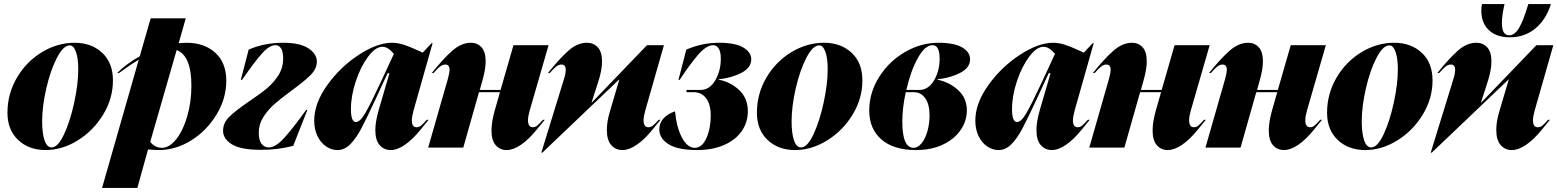

<svg xmlns="http://www.w3.org/2000/svg" viewBox="-20 -732 7722 952"><path d="M206 12Q123 12 70 -38Q17 -88 17 -173Q17 -267 64 -347Q111 -427 188 -473.5Q265 -520 350 -520Q433 -520 486.5 -470.5Q540 -421 540 -333Q540 -244 492 -164.5Q444 -85 366.5 -36.5Q289 12 206 12ZM236 -1Q267 -1 297.5 -66Q328 -131 348 -223.5Q368 -316 368 -389Q368 -443 356.5 -475Q345 -507 326 -507Q294 -507 262 -445Q230 -383 209.5 -293.5Q189 -204 189 -130Q189 -71 201 -36Q213 -1 236 -1Z M901 -641 866 -518Q892 -520 904 -520Q993 -520 1047.5 -470.5Q1102 -421 1102 -332Q1102 -244 1054 -164.5Q1006 -85 929 -36.5Q852 12 768 12Q749 12 714 9L661 200H486L668 -436Q629 -413 570 -370H561Q607 -416 673 -453L727 -641ZM782 1Q820 1 854 -42Q888 -85 908.5 -156Q929 -227 929 -307Q929 -455 856 -484L725 -29Q735 -15 750 -7Q765 1 782 1Z M1216 -230Q1270 -266 1303.5 -294Q1337 -322 1360.5 -359Q1384 -396 1384 -442Q1384 -476 1373.5 -492Q1363 -508 1347 -508Q1316 -508 1280.5 -468.5Q1245 -429 1192 -353L1180 -336H1174L1213 -486Q1291 -520 1384 -520Q1467 -520 1509 -492.5Q1551 -465 1551 -427Q1551 -391 1520 -360Q1489 -329 1426 -283Q1373 -244 1341 -216Q1309 -188 1286 -152Q1263 -116 1263 -74Q1263 -38 1276.5 -19.5Q1290 -1 1313 -1Q1347 -1 1390.5 -49.5Q1434 -98 1498 -187H1504L1434 -9Q1359 11 1275 11Q1175 11 1130.5 -16Q1086 -43 1086 -84Q1086 -123 1118 -154Q1150 -185 1216 -230Z M1869 -327 1933 -465Q1904 -500 1876 -500Q1842 -500 1805.5 -451.5Q1769 -403 1744.5 -330Q1720 -257 1720 -190Q1720 -127 1745 -127Q1765 -127 1790.5 -170Q1816 -213 1869 -327ZM1923 -520Q1952 -520 1981 -510.5Q2010 -501 2038.5 -488Q2067 -475 2076 -471L2120 -518H2125L2031 -186Q2022 -153 2022 -135Q2022 -101 2046 -101Q2058 -101 2068.5 -110Q2079 -119 2096 -138H2105Q2099 -130 2062 -85Q2025 -40 1987.5 -14Q1950 12 1917 12Q1884 12 1862.5 -12.5Q1841 -37 1841 -87Q1841 -127 1857 -184L1911 -369H1902L1880 -322Q1846 -248 1843 -242Q1797 -143 1771 -94Q1745 -45 1716.5 -16.5Q1688 12 1653 12Q1624 12 1597.5 -5.5Q1571 -23 1554.5 -56.5Q1538 -90 1538 -134Q1538 -220 1603 -310.5Q1668 -401 1759.5 -460.5Q1851 -520 1923 -520Z M2209 -386Q2209 -412 2188 -412Q2174 -412 2161 -401.5Q2148 -391 2130 -370H2121Q2176 -439 2221.5 -479.5Q2267 -520 2315 -520Q2347 -520 2367.5 -497.5Q2388 -475 2388 -428Q2388 -388 2372 -333L2359 -286H2462L2526 -508H2700L2607 -186Q2598 -155 2598 -136Q2598 -101 2622 -101Q2634 -101 2644.5 -110Q2655 -119 2672 -138H2681Q2675 -131 2638 -85.5Q2601 -40 2563 -14Q2525 12 2492 12Q2459 12 2438 -12Q2417 -36 2417 -85Q2417 -127 2433 -184L2459 -275H2355L2277 0H2103L2201 -342Q2209 -372 2209 -386Z M2890 -520Q2923 -520 2944 -497.5Q2965 -475 2965 -428Q2965 -384 2947 -329L2913 -223H2914L3188 -508H3272L3180 -186Q3171 -155 3171 -136Q3171 -101 3195 -101Q3208 -101 3218.5 -110Q3229 -119 3246 -138H3255Q3249 -131 3212 -85.5Q3175 -40 3137 -14Q3099 12 3066 12Q3032 12 3010.5 -13Q2989 -38 2989 -87Q2989 -130 3004 -179L3051 -338H3050L2669 25H2664L2777 -342Q2785 -367 2785 -386Q2785 -412 2764 -412Q2750 -412 2737 -401.5Q2724 -391 2706 -370H2697Q2752 -439 2797 -479.5Q2842 -520 2890 -520Z M3327 -180Q3335 -98 3362 -48.5Q3389 1 3425 1Q3461 1 3482.5 -47Q3504 -95 3504 -159Q3504 -215 3481 -245Q3458 -275 3419 -275H3384V-286H3453Q3498 -286 3526 -333Q3554 -380 3554 -441Q3554 -475 3543.5 -491.5Q3533 -508 3516 -508Q3483 -508 3442 -461Q3401 -414 3350 -336H3344L3383 -486Q3461 -520 3546 -520Q3626 -520 3665.5 -496.5Q3705 -473 3705 -438Q3705 -396 3655.5 -370.5Q3606 -345 3543 -339V-337Q3602 -326 3645 -285.5Q3688 -245 3688 -181Q3688 -125 3657.5 -81.5Q3627 -38 3570 -13Q3513 12 3437 12Q3341 12 3295 -17Q3249 -46 3249 -91Q3249 -122 3270 -145Q3291 -168 3327 -180Z M3922 12Q3839 12 3786 -38Q3733 -88 3733 -173Q3733 -267 3780 -347Q3827 -427 3904 -473.5Q3981 -520 4066 -520Q4149 -520 4202.5 -470.5Q4256 -421 4256 -333Q4256 -244 4208 -164.5Q4160 -85 4082.5 -36.5Q4005 12 3922 12ZM3952 -1Q3983 -1 4013.5 -66Q4044 -131 4064 -223.5Q4084 -316 4084 -389Q4084 -443 4072.5 -475Q4061 -507 4042 -507Q4010 -507 3978 -445Q3946 -383 3925.5 -293.5Q3905 -204 3905 -130Q3905 -71 3917 -36Q3929 -1 3952 -1Z M4633 -520Q4711 -520 4750.5 -497Q4790 -474 4790 -438Q4790 -396 4740.5 -370.5Q4691 -345 4628 -339V-337Q4687 -325 4730.5 -285.5Q4774 -246 4774 -185Q4774 -132 4743 -87Q4712 -42 4655 -15Q4598 12 4522 12Q4411 12 4350.5 -40.5Q4290 -93 4290 -184Q4290 -272 4338.5 -349.5Q4387 -427 4466.5 -473.5Q4546 -520 4633 -520ZM4510 1Q4531 1 4549.5 -21.5Q4568 -44 4578.5 -81.5Q4589 -119 4589 -160Q4589 -215 4567.5 -245Q4546 -275 4511 -275H4471Q4454 -196 4454 -129Q4454 1 4510 1ZM4538 -286Q4583 -286 4611 -333Q4639 -380 4639 -441Q4639 -508 4604 -508Q4566 -508 4530.5 -443.5Q4495 -379 4474 -286Z M5147 -327 5211 -465Q5182 -500 5154 -500Q5120 -500 5083.5 -451.5Q5047 -403 5022.5 -330Q4998 -257 4998 -190Q4998 -127 5023 -127Q5043 -127 5068.5 -170Q5094 -213 5147 -327ZM5201 -520Q5230 -520 5259 -510.5Q5288 -501 5316.5 -488Q5345 -475 5354 -471L5398 -518H5403L5309 -186Q5300 -153 5300 -135Q5300 -101 5324 -101Q5336 -101 5346.5 -110Q5357 -119 5374 -138H5383Q5377 -130 5340 -85Q5303 -40 5265.5 -14Q5228 12 5195 12Q5162 12 5140.5 -12.5Q5119 -37 5119 -87Q5119 -127 5135 -184L5189 -369H5180L5158 -322Q5124 -248 5121 -242Q5075 -143 5049 -94Q5023 -45 4994.5 -16.5Q4966 12 4931 12Q4902 12 4875.5 -5.5Q4849 -23 4832.5 -56.5Q4816 -90 4816 -134Q4816 -220 4881 -310.5Q4946 -401 5037.5 -460.5Q5129 -520 5201 -520Z M5487 -386Q5487 -412 5466 -412Q5452 -412 5439 -401.5Q5426 -391 5408 -370H5399Q5454 -439 5499.5 -479.5Q5545 -520 5593 -520Q5625 -520 5645.5 -497.5Q5666 -475 5666 -428Q5666 -388 5650 -333L5637 -286H5740L5804 -508H5978L5885 -186Q5876 -155 5876 -136Q5876 -101 5900 -101Q5912 -101 5922.5 -110Q5933 -119 5950 -138H5959Q5953 -131 5916 -85.5Q5879 -40 5841 -14Q5803 12 5770 12Q5737 12 5716 -12Q5695 -36 5695 -85Q5695 -127 5711 -184L5737 -275H5633L5555 0H5381L5479 -342Q5487 -372 5487 -386Z M6063 -386Q6063 -412 6042 -412Q6028 -412 6015 -401.5Q6002 -391 5984 -370H5975Q6030 -439 6075.5 -479.5Q6121 -520 6169 -520Q6201 -520 6221.5 -497.5Q6242 -475 6242 -428Q6242 -388 6226 -333L6213 -286H6316L6380 -508H6554L6461 -186Q6452 -155 6452 -136Q6452 -101 6476 -101Q6488 -101 6498.5 -110Q6509 -119 6526 -138H6535Q6529 -131 6492 -85.5Q6455 -40 6417 -14Q6379 12 6346 12Q6313 12 6292 -12Q6271 -36 6271 -85Q6271 -127 6287 -184L6313 -275H6209L6131 0H5957L6055 -342Q6063 -372 6063 -386Z M6749 12Q6666 12 6613 -38Q6560 -88 6560 -173Q6560 -267 6607 -347Q6654 -427 6731 -473.5Q6808 -520 6893 -520Q6976 -520 7029.5 -470.5Q7083 -421 7083 -333Q7083 -244 7035 -164.5Q6987 -85 6909.5 -36.5Q6832 12 6749 12ZM6779 -1Q6810 -1 6840.5 -66Q6871 -131 6891 -223.5Q6911 -316 6911 -389Q6911 -443 6899.5 -475Q6888 -507 6869 -507Q6837 -507 6805 -445Q6773 -383 6752.5 -293.5Q6732 -204 6732 -130Q6732 -71 6744 -36Q6756 -1 6779 -1Z M7300 -520Q7333 -520 7354 -497.5Q7375 -475 7375 -428Q7375 -384 7357 -329L7323 -223H7324L7598 -508H7682L7590 -186Q7581 -155 7581 -136Q7581 -101 7605 -101Q7618 -101 7628.5 -110Q7639 -119 7656 -138H7665Q7659 -131 7622 -85.5Q7585 -40 7547 -14Q7509 12 7476 12Q7442 12 7420.5 -13Q7399 -38 7399 -87Q7399 -130 7414 -179L7461 -338H7460L7079 25H7074L7187 -342Q7195 -367 7195 -386Q7195 -412 7174 -412Q7160 -412 7147 -401.5Q7134 -391 7116 -370H7107Q7162 -439 7207 -479.5Q7252 -520 7300 -520ZM7466 -547Q7400 -547 7362.5 -582.5Q7325 -618 7325 -678Q7325 -694 7328 -712H7440Q7427 -657 7427 -618Q7427 -557 7463 -557Q7490 -557 7511.5 -592.5Q7533 -628 7558 -712H7670Q7646 -635 7593 -591Q7540 -547 7466 -547Z"/></svg>

Font: Nyght Serif Dark Italic
Style: Regular
Weight: 800
Italic angle: -16°
Designer: Maksym Kobuzan
Version: Version 0.400